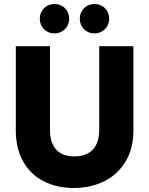

<svg xmlns="http://www.w3.org/2000/svg" viewBox="-20 -933 745 960"><path d="M230 -702V-282Q230 -219 261 -185Q292 -151 352 -151Q412 -151 444 -185Q476 -219 476 -282V-702H647V-283Q647 -189 607 -124Q567 -59 499.5 -26Q432 7 349 7Q266 7 200.5 -25.5Q135 -58 97 -123.5Q59 -189 59 -283V-702ZM252 -766Q221 -766 200 -787Q179 -808 179 -839Q179 -870 200 -891.5Q221 -913 252 -913Q284 -913 305 -892Q326 -871 326 -839Q326 -808 304.5 -787Q283 -766 252 -766ZM452 -766Q421 -766 400 -787Q379 -808 379 -839Q379 -870 400 -891.5Q421 -913 452 -913Q484 -913 505 -892Q526 -871 526 -839Q526 -808 504.5 -787Q483 -766 452 -766Z"/></svg>

Font: Fz Poppins
Style: Bold
Weight: 700
Designer: Ninad Kale (Devanagari), Jonny Pinhorn (Latin)
Foundry: Indian Type Foundry
Version: Vit hóa bi Vntype.Com & FontZin.Com